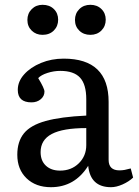

<svg xmlns="http://www.w3.org/2000/svg" viewBox="-20 -765 579 799"><path d="M192 14Q129 14 90.5 -23Q52 -60 52 -121Q52 -176 79.5 -210Q107 -244 170 -261.5Q233 -279 339 -284V-352Q339 -414 313 -442Q287 -470 231 -470Q204 -470 177.5 -461.5Q151 -453 139 -440Q165 -397 165 -384Q165 -365 149.5 -352Q134 -339 111 -339Q54 -339 54 -391Q54 -426 80.5 -455.5Q107 -485 150.5 -503Q194 -521 245 -521Q432 -521 432 -341V-100Q432 -56 477 -56Q488 -56 499 -58Q510 -60 524 -64L534 -26Q516 -9 490 2.5Q464 14 442 14Q356 14 347 -75Q291 14 192 14ZM230 -55Q277 -55 308 -85.5Q339 -116 339 -161V-232Q242 -232 195.5 -207.5Q149 -183 149 -132Q149 -96 171 -75.5Q193 -55 230 -55ZM356 -620Q328 -620 310 -637.5Q292 -655 292 -682Q292 -709 310 -727Q328 -745 356 -745Q384 -745 402 -727.5Q420 -710 420 -683Q420 -656 402 -638Q384 -620 356 -620ZM157 -620Q130 -620 112 -637.5Q94 -655 94 -682Q94 -709 112 -727Q130 -745 157 -745Q186 -745 204 -727.5Q222 -710 222 -683Q222 -656 204 -638Q186 -620 157 -620Z"/></svg>

Font: Text Regular
Style: Regular
Weight: 400
Designer: Latin by Veronika Burian and Jose Scaglione. Greek by Irene Vlachou. Cyrillic by Vera Evstafieva.
Foundry: TypeTogether
Version: Version 3.002